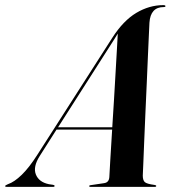

<svg xmlns="http://www.w3.org/2000/svg" viewBox="-78 -729 676 749"><path d="M77 -120.5Q50 -78 62 -48.2Q74 -18.5 112.5 -10.5L129 -8Q135 -7 135 -3.5Q135 0 129 0H-52Q-58 0 -58 -3Q-58 -6 -47 -10.5Q-22 -19 7 -47.2Q36 -75.5 67.5 -125L360 -581.5Q403 -648.5 453.8 -678.8Q504.5 -709 559 -709Q567.5 -709 567.5 -705Q567.5 -701.5 561 -701.5Q509 -701.5 505 -640.5Q504.5 -632 503 -598Q501.5 -564 499.2 -513.8Q497 -463.5 494.5 -404.5Q492 -345.5 489.2 -286.5Q486.5 -227.5 484.5 -176.2Q482.5 -125 481 -89.8Q479.5 -54.5 479 -44Q479 -26.5 486.5 -19Q494 -11.5 525 -7.5Q531.5 -6.5 531.5 -3.5Q531.5 0 525.5 0H274.5Q270 0 270 -3Q270 -6 274.5 -6.5L328 -14.5Q347 -17 348.5 -38Q349 -52.5 352.2 -104Q355.5 -155.5 359.5 -223.5H142.5ZM366 -573 148.5 -232.5H360Q363.5 -285.5 366.8 -341.2Q370 -397 373 -448Q376 -499 378.2 -538.5Q380.5 -578 381.5 -598Q376 -589.5 366 -573Z"/></svg>

Font: Fraunces 144pt S000 SemiBold
Style: Italic
Weight: 600
Italic angle: -16°
Version: Version 1.000; ttfautohint (v1.8.3)